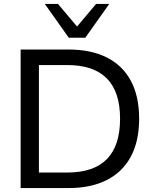

<svg xmlns="http://www.w3.org/2000/svg" viewBox="-20 -957 787 977"><path d="M85 0V-705H328Q443 -705 523.5 -664.5Q604 -624 646 -545.5Q688 -467 688 -353Q688 -239 646 -160.5Q604 -82 523.5 -41Q443 0 328 0ZM178 -79H322Q457 -79 524 -147.5Q591 -216 591 -353Q591 -490 523.5 -558Q456 -626 322 -626H178ZM330 -765 208 -937H275L372 -822L469 -937H536L414 -765Z"/></svg>

Font: Nunito Sans 12pt ExtraLight 12pt Medium
Style: Regular
Weight: 500
Version: Version 3.101;gftools[0.9.27]